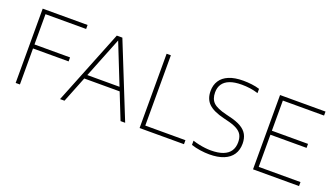

<svg xmlns="http://www.w3.org/2000/svg" viewBox="-57 -1020 2517 1445"><g transform="rotate(20 1201.0 -297.5)"><path d="M96 0V-595H455.5V-563H130V0ZM124.5 -288.5V-320.5H415V-288.5Z M451.5 0 689.5 -595H734L973 0H936L706.5 -576.5H716.5L487 0ZM558 -208 567.5 -240H856.5L865.5 -208Z M1088.5 0V-595H1122.5V-32H1444V0Z M1647.5 7Q1614 7 1575.8 1.5Q1537.5 -4 1502.5 -15.5V-49.5Q1528.5 -41 1553.8 -35.8Q1579 -30.5 1603 -27.8Q1627 -25 1649 -25Q1707.5 -25 1746 -39.8Q1784.5 -54.5 1803.5 -83Q1822.5 -111.5 1822.5 -153Q1822.5 -187.5 1809.8 -211Q1797 -234.5 1766.8 -251Q1736.5 -267.5 1684.5 -279.5L1660.5 -285.5Q1573 -306.5 1534 -343.5Q1495 -380.5 1495 -445.5Q1495 -493 1517.8 -528.2Q1540.5 -563.5 1586.5 -582.8Q1632.5 -602 1701 -602Q1734.5 -602 1769.2 -597.8Q1804 -593.5 1832.5 -584.5V-550.5Q1799.5 -561 1766.5 -565.5Q1733.5 -570 1700.5 -570Q1643 -570 1605.2 -555.5Q1567.5 -541 1549 -513.5Q1530.5 -486 1530.5 -447Q1530.5 -394 1560.2 -365.5Q1590 -337 1668 -318.5L1692 -312.5Q1751.5 -299 1788 -278Q1824.5 -257 1841 -226.5Q1857.5 -196 1857.5 -154Q1857.5 -103.5 1833.8 -67.5Q1810 -31.5 1763.2 -12.2Q1716.5 7 1647.5 7Z M1997 0V-595H2361V-563H2031V-32H2365.5V0ZM2021 -289.5V-321.5H2320.5V-289.5Z"/></g></svg>

Font: Encode Sans SC Thin
Style: Regular
Weight: 250
Designer: Multiple Designers
Foundry: Impallari Type
Version: Version 3.002